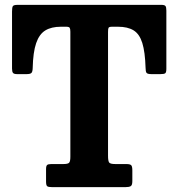

<svg xmlns="http://www.w3.org/2000/svg" viewBox="-20 -770 734 790"><path d="M169.5 -23V-74Q169.5 -87.5 174 -91.2Q178.5 -95 191.5 -95H240.5Q259 -95 264.2 -100.2Q269.5 -105.5 269.5 -125V-639.5Q269.5 -651 266.8 -655.5Q264 -660 252.5 -660H230.5Q191.5 -660 166.5 -644.8Q141.5 -629.5 128.8 -592.5Q116 -555.5 114.5 -489.5Q114 -474.5 109.2 -469.8Q104.5 -465 88.5 -465H51Q37.5 -465 33.5 -470Q29.5 -475 29.5 -488V-722.5Q29.5 -739 32.8 -744.5Q36 -750 52.5 -750H644Q657 -750 660.8 -745.2Q664.5 -740.5 664.5 -726.5V-487Q664.5 -472 659.8 -468.5Q655 -465 639.5 -465H604Q587 -465 583 -470.2Q579 -475.5 579 -490.5Q577 -556.5 565.5 -593.2Q554 -630 529.8 -645Q505.5 -660 465.5 -660H441Q428.5 -660 426.5 -655.2Q424.5 -650.5 424.5 -638.5V-129.5Q424.5 -108 429 -101.5Q433.5 -95 454.5 -95H499.5Q515.5 -95 520 -90Q524.5 -85 524.5 -69V-24.5Q524.5 -8 517.8 -4Q511 0 496 0H194.5Q179 0 174.2 -3.8Q169.5 -7.5 169.5 -23Z"/></svg>

Font: Besley* Narrow
Style: Bold
Weight: 700
Width: 4
Designer: Owen Earl
Foundry: indestructible type*
Version: Version 3.000; ttfautohint (v1.8.3)